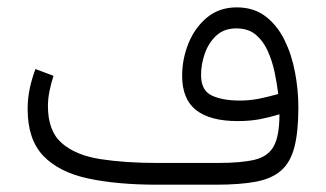

<svg xmlns="http://www.w3.org/2000/svg" viewBox="-20 -506 892 526"><path d="M745.6 -192.9Q718.8 -184.6 691.7 -179.4Q664.6 -174.3 630.9 -174.3Q555.7 -174.3 517.3 -204.3Q479 -234.4 479 -298.3Q479 -344.2 496.3 -387.2Q513.7 -430.2 547.1 -458Q580.6 -485.8 628.4 -485.8Q675.3 -485.8 707.5 -461.2Q739.7 -436.5 759.5 -396.2Q779.3 -356 788.3 -307.6Q797.4 -259.3 797.4 -211.9Q797.4 -145 786.6 -103.3Q775.9 -61.5 750.5 -39.1Q725.1 -16.6 681.4 -8.3Q637.7 0 571.8 0H410.2Q300.8 0 221.2 -17.1Q141.6 -34.2 98.6 -79.1Q55.7 -124 55.7 -207.5Q55.7 -236.3 61.5 -263.7Q67.4 -291 77.1 -316.9L126.5 -298.3Q120.1 -278.3 115.7 -256.8Q111.3 -235.4 111.3 -215.3Q111.3 -147 149.4 -113.8Q187.5 -80.6 255.1 -70.1Q322.8 -59.6 410.2 -59.6H577.6Q641.1 -59.6 677.7 -68.4Q714.4 -77.1 730 -105.5Q745.6 -133.8 745.6 -192.9ZM637.2 -230.5Q664.6 -230.5 690.7 -235.8Q716.8 -241.2 742.2 -248.5Q738.8 -277.3 732.2 -308.6Q725.6 -339.8 713.1 -367.2Q700.7 -394.5 680.2 -411.4Q659.7 -428.2 627.4 -428.2Q593.8 -428.2 572.5 -408.4Q551.3 -388.7 541 -359.1Q530.8 -329.6 530.8 -300.3Q530.8 -258.3 560.1 -244.4Q589.4 -230.5 637.2 -230.5Z"/></svg>

Font: Vazirmatn RD UI FD ExtraLight
Style: Regular
Weight: 200
Designer: Saber Rastikerdar
Foundry: Saber Rastikerdar
Version: Version 33.003